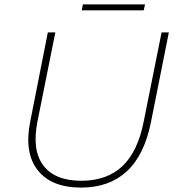

<svg xmlns="http://www.w3.org/2000/svg" viewBox="-20 -847 808 871"><path d="M348 4Q213 4 151 -75Q89 -154 117 -295L197 -700H231L150 -296Q124 -166 176.5 -96.5Q229 -27 349 -27Q465 -27 535 -93Q605 -159 632 -296L713 -700H746L665 -294Q635 -143 555 -69.5Q475 4 348 4ZM351 -800 356 -827H638L632 -800Z"/></svg>

Font: Montserrat ExtraLight
Style: Italic
Weight: 200
Italic angle: -11.3°
Designer: Julieta Ulanovsky
Foundry: Julieta Ulanovsky
Version: Version 9.000; ttfautohint (v1.8.4.7-5d5b)